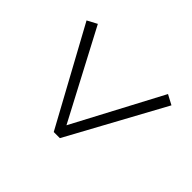

<svg xmlns="http://www.w3.org/2000/svg" viewBox="-131 -798 865 865"><g transform="rotate(-45 301.0 -365.5)"><path d="M537 -589 114 -366 537 -142 512 -95 52 -346V-385L512 -636Z"/></g></svg>

Font: Swei Spring CJKtc
Style: Bold
Weight: 700
Version: Version 1.021